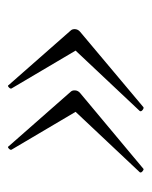

<svg xmlns="http://www.w3.org/2000/svg" viewBox="28 -430 366 461"><g transform="rotate(-90 210.5 -199.0)"><path d="M184 -37Q181 -36 177 -39.5Q173 -43 175 -46L320 -200L229 -354Q228 -357 232 -360.5Q236 -364 237 -361L368 -212Q372 -208 371.5 -201Q371 -194 365 -189ZM36 -37Q34 -36 30 -39.5Q26 -43 28 -46L173 -200L82 -354Q81 -357 85 -360.5Q89 -364 90 -361L221 -212Q225 -208 224.5 -201Q224 -194 218 -189Z"/></g></svg>

Font: Cormorant Garamond Light
Style: Italic
Weight: 300
Italic angle: -10°
Designer: Christian Thalmann (Catharsis Fonts)
Foundry: Catharsis Fonts
Version: Version 4.001